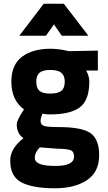

<svg xmlns="http://www.w3.org/2000/svg" viewBox="-20 -772 578 1032"><path d="M276 240Q156 240 95.5 208.5Q35 177 35 91Q35 26 106 -29Q70 -54 70 -104Q70 -115 80 -135Q90 -155 100 -170L109 -184Q41 -233 41 -333Q41 -424 98.5 -467Q156 -510 251 -510Q271 -510 296 -507Q321 -504 336 -500L352 -497L506 -500V-393H443Q460 -363 460 -333Q460 -233 409 -195Q358 -157 249 -157Q226 -157 208 -161Q198 -135 198 -122Q198 -102 215.5 -95.5Q233 -89 295 -89Q421 -89 467 -56Q513 -23 513 62Q513 153 447 196.5Q381 240 276 240ZM284 27 194 20Q167 47 167 77Q167 120 277 120Q378 120 378 70Q378 43 360 35.5Q342 28 284 27ZM249 -269Q291 -269 309.5 -283.5Q328 -298 328 -333Q328 -366 309.5 -381Q291 -396 250 -396Q210 -396 192.5 -381Q175 -366 175 -333Q175 -299 192 -284Q209 -269 249 -269ZM84 -580 215 -752H323L455 -580H312L270 -641L227 -580Z"/></svg>

Font: TitilliumText22L Xb
Style: Bold
Weight: 400
Designer: Campivisivi
Foundry: Campivisivi
Version: 1.000